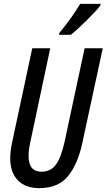

<svg xmlns="http://www.w3.org/2000/svg" viewBox="-20 -964 552 994"><path d="M183 10Q112 10 72.5 -30.5Q33 -71 33 -144Q33 -162 35.5 -183.5Q38 -205 43 -228L147 -714H240L136 -224Q128 -187 128 -156Q128 -75 195 -75Q243 -75 270 -112.5Q297 -150 315 -233L418 -714H512L406 -223Q383 -115 332.5 -52.5Q282 10 183 10ZM287 -793Q320 -833 347.5 -871.5Q375 -910 395 -944H501L500 -936Q490 -922 470 -901Q450 -880 427 -857Q404 -834 382.5 -814.5Q361 -795 347 -784H285Z"/></svg>

Font: Noto Sans ExtraCondensed Medium
Style: Italic
Weight: 500
Width: 2
Italic angle: -12°
Designer: Monotype Design Team
Foundry: Monotype Imaging Inc.
Version: Version 2.013; ttfautohint (v1.8.4.7-5d5b)